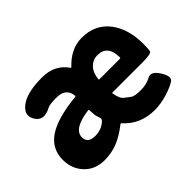

<svg xmlns="http://www.w3.org/2000/svg" viewBox="-108 -842 1114 1114"><g transform="rotate(-45 449.5 -284.5)"><path d="M222 14Q145 14 98 -36Q51 -86 51 -159Q51 -250 126 -300.5Q201 -351 361 -367Q366 -368 365 -373Q358 -441 281 -441Q223 -441 208 -432Q135 -392 101 -449Q68 -506 139 -550Q194 -583 305 -583Q408 -583 461 -505Q464 -501 467 -505Q540 -583 630 -583Q740 -583 801 -502Q858 -426 858 -305Q858 -260 854 -246Q850 -232 773 -232H532Q527 -232 528 -227Q537 -178 555 -164.5Q573 -151 589.5 -138Q606 -125 658 -125Q705 -125 740 -144.5Q775 -164 809 -110Q843 -56 818 -38Q793 -20 738.5 -3Q684 14 634 14Q516 14 443 -68Q439 -73 434 -69Q378 -25 328.5 -5.5Q279 14 222 14ZM283 -124Q335 -124 371 -158Q381 -168 376 -181Q367 -204 366.5 -220.5Q366 -237 364 -255Q364 -260 359 -259Q222 -241 222 -173Q222 -124 283 -124ZM528 -345Q527 -340 532 -340H701Q706 -340 706 -345Q706 -447 623 -447Q585 -447 559 -420Q533 -393 528 -345Z"/></g></svg>

Font: Resource Han Rounded KR Heavy
Style: Regular
Weight: 900
Designer: Cyano Hao (round all glyphs); Ryoko NISHIZUKA 西塚涼子 (kana, bopomofo & ideographs); Paul D. Hunt (Latin, Greek & Cyrillic)
Foundry: Cyano Hao
Version: 0.990